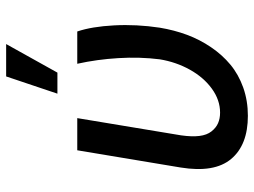

<svg xmlns="http://www.w3.org/2000/svg" viewBox="-121 -696 827 625"><g transform="rotate(-90 292.5 -383.5)"><path d="M115.8 -545.5H220.5L164.4 -207.4Q159.4 -171.9 162.5 -147.7Q165.5 -123.6 177.2 -108.7Q188.9 -93.8 204 -87.2Q219.1 -80.6 238.3 -80.6Q279.5 -80.6 316.4 -107.4Q353.3 -134.2 378.2 -179Q403.1 -223.7 411.9 -277Q420.1 -342.3 415.8 -411.9Q411.6 -481.5 397.4 -545.5H502.5Q518.5 -498.6 522.4 -425.6Q526.3 -352.6 514.9 -277Q507.1 -230.1 491.7 -188.4Q476.2 -146.7 451.3 -110.1Q426.5 -73.5 394.7 -47.1Q362.9 -20.6 320.1 -5.3Q277.3 9.9 228 9.9Q133.2 9.9 87.5 -44.6Q41.9 -99.1 59.7 -208.8ZM300.1 -610.1 356.2 -777H461.6L368.6 -610.1Z"/></g></svg>

Font: Karasuma Gothic
Style: Medium Italic
Weight: 500
Italic angle: 9.39998°
Designer: Rasmus Andersson / Ryoko Nishizuka
Foundry: Genbu
Version: Version 1.00